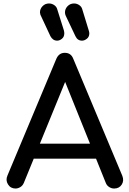

<svg xmlns="http://www.w3.org/2000/svg" viewBox="-20 -1085 743 1105"><path d="M69 0Q41 0 26 -24Q11 -48 23 -75L304 -746Q319 -781 353 -781Q389 -781 402 -746L684 -73Q695 -45 680.5 -22.5Q666 0 637 0Q622 0 608.5 -8.5Q595 -17 589 -32L341 -648H369L117 -32Q110 -16 96.5 -8Q83 0 69 0ZM122 -172 162 -258H554L594 -172ZM452 -851Q426 -851 414 -877L358 -995Q354 -1004 354 -1014Q354 -1034 369 -1049.5Q384 -1065 406 -1065Q422 -1065 435.5 -1056Q449 -1047 453 -1033L491 -909Q494 -900 494 -893Q494 -873 480 -862Q466 -851 452 -851ZM309 -851Q284 -851 270 -877L215 -995Q212 -1000 211.5 -1005Q211 -1010 210 -1014Q210 -1034 225 -1049.5Q240 -1065 262 -1065Q278 -1065 291.5 -1056Q305 -1047 309 -1033L348 -909Q349 -905 349.5 -900.5Q350 -896 350 -893Q350 -873 336.5 -862Q323 -851 309 -851Z"/></svg>

Font: Comfortaa
Style: Bold
Weight: 700
Designer: Johan Aakerlund
Foundry: Johan Aakerlund
Version: Version 3.104; ttfautohint (v1.8.1.43-b0c9)